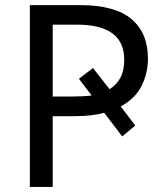

<svg xmlns="http://www.w3.org/2000/svg" viewBox="-20 -734 653 754"><path d="M561 -503.9Q561 -446.8 536.1 -397Q511.2 -347.2 454.1 -315.9L511.2 -241.2L460 -198.2L389.2 -291Q340.8 -277.8 273.9 -277.8H187V0H97.2V-713.9H293Q432.1 -713.9 496.6 -658.9Q561 -604 561 -503.9ZM187 -355H266.1Q287.1 -355 305.2 -356Q323.2 -356.9 339.8 -358.9L290 -424.8L345.2 -466.8L410.2 -383.8Q438 -400.9 452.9 -429Q467.8 -457 467.8 -500Q467.8 -637.2 282.2 -637.2H187Z"/></svg>

Font: Kurinto Seri
Style: Regular
Weight: 400
Designer: Kurinto was developed by Clint Goss from a range of fonts that are compatible with the SIL Open Font License Version 1.1
Foundry: Clinton F. Goss
Version: Version 2.196; July 25, 2020